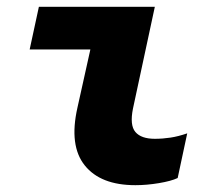

<svg xmlns="http://www.w3.org/2000/svg" viewBox="-20 -536 640 563"><path d="M377 7Q275 7 228.5 -51Q182 -109 207 -220L245 -391H67L94 -516H434L370 -218Q360 -169 377 -149Q394 -129 434 -129Q457 -129 480 -132.5Q503 -136 529 -145L501 -14Q482 -5 446 1Q410 7 377 7Z"/></svg>

Font: Red Hat Mono
Style: Bold Italic
Weight: 700
Italic angle: -12°
Monospace: yes
Designer: Pentagram, MCKL
Foundry: Pentagram, MCKL
Version: Version 1.023; ttfautohint (v1.8.3)